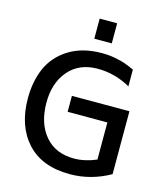

<svg xmlns="http://www.w3.org/2000/svg" viewBox="-140 -1085 1048 1209"><g transform="rotate(15 384.0 -480.5)"><path d="M472 -978V-847H358V-978ZM315 -463H690V-53Q566 17 429 17Q246 17 148.5 -90.5Q51 -198 51 -378Q51 -490 90 -577Q129 -664 216 -718Q303 -772 429 -772Q475 -772 516.5 -764Q558 -756 581.5 -747.5Q605 -739 643 -722V-613Q541 -670 429 -670Q308 -670 239 -589Q170 -508 171 -378Q172 -245 240 -165Q308 -85 429 -85Q498 -85 574 -117V-359H315Z"/></g></svg>

Font: Biryani DemiBold
Style: Regular
Weight: 600
Designer: Dan Reynolds and Mathieu Réguer
Foundry: Dan Reynolds and Mathieu Réguer
Version: Version 1.003;PS 001.003;hotconv 1.0.70;makeotf.lib2.5.58329